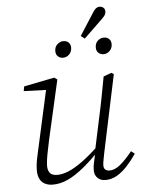

<svg xmlns="http://www.w3.org/2000/svg" viewBox="-56 -850 673 907"><g transform="rotate(-5 280.5 -396.0)"><path d="M158 13Q137 13 121 5Q105 -3 96.5 -19.5Q88 -36 88 -60Q88 -87 95 -120.5Q102 -154 109 -184L168 -451L175 -435L59 -439L63 -461L208 -490L222 -480L158 -198Q154 -177 149 -154Q144 -131 141 -110.5Q138 -90 138 -77Q138 -55 148.5 -43Q159 -31 183 -31Q207 -31 236.5 -43Q266 -55 305 -83.5Q344 -112 395 -161L400 -135H392Q345 -85 305 -52.5Q265 -20 229.5 -3.5Q194 13 158 13ZM407 13Q385 13 370.5 -0.5Q356 -14 356 -38Q356 -54 359.5 -70.5Q363 -87 370 -118H368L402 -278Q413 -327 422.5 -376.5Q432 -426 441 -475L479 -489L490 -482L413 -118Q410 -101 406.5 -84Q403 -67 403 -56Q403 -43 410.5 -36.5Q418 -30 431 -30Q455 -30 481 -51Q507 -72 539 -112L556 -99Q535 -68 511.5 -42.5Q488 -17 462.5 -2Q437 13 407 13ZM258 -580Q244 -580 234 -589Q224 -598 224 -614Q224 -634 237 -646Q250 -658 266 -658Q281 -658 290.5 -649Q300 -640 300 -624Q300 -605 287.5 -592.5Q275 -580 258 -580ZM368 -661 350 -675 415 -776Q421 -786 426.5 -792.5Q432 -799 438 -802Q444 -805 451 -805Q461 -805 468.5 -798.5Q476 -792 476 -781Q476 -774 473.5 -768Q471 -762 466 -756.5Q461 -751 455 -745ZM450 -580Q436 -580 426 -589Q416 -598 416 -614Q416 -634 428.5 -646Q441 -658 458 -658Q473 -658 482.5 -649Q492 -640 492 -624Q492 -605 479.5 -592.5Q467 -580 450 -580Z"/></g></svg>

Font: Source Serif 4 18pt Light
Style: Italic
Weight: 300
Italic angle: -12°
Designer: Frank Grießhammer
Foundry: Adobe Systems Incorporated
Version: Version 4.004;hotconv 1.0.116;makeotfexe 2.5.65601